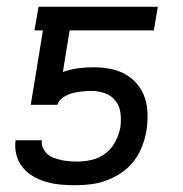

<svg xmlns="http://www.w3.org/2000/svg" viewBox="-20 -540 540 568"><path d="M203 8Q181 8 159 6Q137 4 116.5 -2Q96 -8 78 -18.5Q60 -29 47 -45Q34 -61 28.5 -82Q23 -103 26 -125H104Q102 -113 107 -102.5Q112 -92 120 -84.5Q128 -77 139 -73Q150 -69 161.5 -66.5Q173 -64 185 -63Q197 -62 209 -62Q231 -62 253 -67.5Q275 -73 293 -87Q311 -101 321.5 -121.5Q332 -142 336 -163Q339 -184 336.5 -205Q334 -226 322 -241.5Q310 -257 291 -264Q272 -271 251 -271Q237 -271 222.5 -269.5Q208 -268 194.5 -264.5Q181 -261 167.5 -252.5Q154 -244 150 -230H71L107 -450H82L94 -520H447L435 -450H186L166 -327Q188 -335 211 -338Q234 -341 256 -341Q281 -341 305.5 -336.5Q330 -332 350.5 -320.5Q371 -309 386 -291Q401 -273 408.5 -250.5Q416 -228 416.5 -202.5Q417 -177 413 -152Q409 -129 400 -106Q391 -83 376 -63.5Q361 -44 340 -29.5Q319 -15 296 -6.5Q273 2 249.5 5Q226 8 203 8Z"/></svg>

Font: Iosevka Fixed
Style: Italic
Weight: 400
Italic angle: -9°
Monospace: yes
Designer: Belleve Invis
Foundry: Belleve Invis
Version: Version 33.2.4